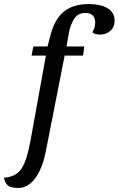

<svg xmlns="http://www.w3.org/2000/svg" viewBox="-100 -740 587 950"><path d="M-11 190Q-50 190 -64 175Q-78 160 -80 139Q-50 137 -28.5 126Q-7 115 7.5 92.5Q22 70 32.5 34.5Q43 -1 52 -50L130 -481H223L126 12Q116 63 97 103.5Q78 144 51 167Q24 190 -11 190ZM56 -465 65 -510H135L149 -563Q162 -615 186 -650Q210 -685 248 -702.5Q286 -720 340 -720Q367 -720 390.5 -715Q414 -710 431 -700Q448 -690 457.5 -674.5Q467 -659 467 -638Q467 -605 445.5 -587Q424 -569 395 -569Q385 -569 374 -571.5Q363 -574 357 -580Q363 -591 367 -602Q371 -613 371 -627Q371 -650 359.5 -663Q348 -676 323 -676Q285 -676 266.5 -646Q248 -616 241 -578L229 -510H317L311 -465Z"/></svg>

Font: Sansita Swashed Light
Style: Regular
Weight: 300
Designer: Pablo Cosgaya
Foundry: Omnibus-Type
Version: Version 1.003